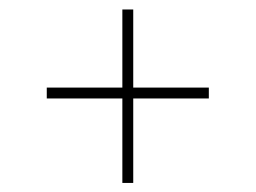

<svg xmlns="http://www.w3.org/2000/svg" viewBox="-20 -454 550 413"><path d="M266.6 -242.2V-60.5H243.2V-242.2H80.6V-265.6H243.2V-433.6H266.6V-265.6H429.2V-242.2Z"/></svg>

Font: Vazirmatn RD UI Thin
Style: Regular
Weight: 100
Designer: Saber Rastikerdar
Foundry: Saber Rastikerdar
Version: Version 33.003